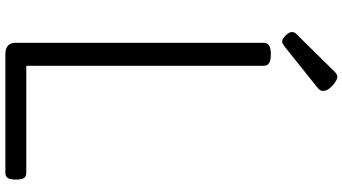

<svg xmlns="http://www.w3.org/2000/svg" viewBox="-308 -1002 1309 734"><g transform="rotate(90 347.0 -634.5)"><path d="M187 0Q143 0 143 -40V-988Q143 -1002 154 -1008.5Q165 -1015 187 -1015Q209 -1015 220 -1008.5Q231 -1002 231 -988V-80H639Q654 -80 660 -71.5Q666 -63 666 -40Q666 -18 660 -9Q654 0 639 0ZM139 -1058Q128 -1058 115 -1071.5Q102 -1085 102 -1095Q102 -1099 103 -1103Q104 -1107 110 -1113L253 -1258Q258 -1263 262.5 -1266Q267 -1269 273 -1269Q282 -1269 295 -1260Q308 -1251 317.5 -1239Q327 -1227 327 -1216Q327 -1209 324.5 -1204Q322 -1199 312 -1191L158 -1068Q152 -1064 147.5 -1061Q143 -1058 139 -1058Z"/></g></svg>

Font: Playwrite PE
Style: Regular
Weight: 400
Designer: Veronika Burian, José Scaglione
Foundry: TypeTogether
Version: Version 1.002